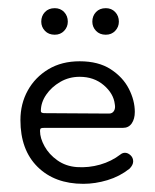

<svg xmlns="http://www.w3.org/2000/svg" viewBox="-20 -440 380 470"><path d="M184 10Q114 10 72 -31.5Q30 -73 30 -146Q30 -186 48 -218.5Q66 -251 98.5 -270.5Q131 -290 175 -290Q221 -290 251 -270.5Q281 -251 295.5 -222.5Q310 -194 310 -166Q310 -149 302.5 -138Q295 -127 281 -127H89Q83 -127 80.5 -126Q78 -125 78 -119Q78 -102 89 -82Q100 -62 120.5 -47.5Q141 -33 168 -31Q197 -29 225 -37Q253 -45 275 -62Q280 -66 286 -66Q293 -66 299.5 -60Q306 -54 306 -45Q306 -36 297 -27Q273 -8 243 1Q213 10 184 10ZM247 -162Q255 -162 259 -168.5Q263 -175 261 -185Q258 -211 234 -231.5Q210 -252 175 -252Q149 -252 127.5 -239.5Q106 -227 93 -208Q80 -189 80 -168Q80 -163 89 -163ZM114 -355Q99 -355 90 -364.5Q81 -374 81 -387Q81 -401 90 -410.5Q99 -420 114 -420Q128 -420 137 -410.5Q146 -401 146 -387Q146 -374 137 -364.5Q128 -355 114 -355ZM239 -355Q224 -355 215 -364.5Q206 -374 206 -387Q206 -401 215 -410.5Q224 -420 239 -420Q253 -420 262 -410.5Q271 -401 271 -387Q271 -374 262 -364.5Q253 -355 239 -355Z"/></svg>

Font: Dongle Light
Style: Regular
Weight: 300
Designer: Yanghee Ryu
Foundry: Yanghee Ryu
Version: Version 2.000